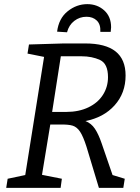

<svg xmlns="http://www.w3.org/2000/svg" viewBox="-20 -908 678 928"><path d="M524 -62 583 -44 576 0H458L398 -199Q382 -249 367 -271.5Q352 -294 331.5 -300.5Q311 -307 271 -306H223L183 -63L279 -44L273 0H10L17 -44L102 -62L193 -633L113 -649L120 -693L288 -698H392Q490 -698 538.5 -659.5Q587 -621 587 -543Q587 -458 534 -399Q481 -340 393 -323Q421 -312 438.5 -286Q456 -260 471 -216ZM232 -367H300Q361 -367 407 -389Q453 -411 477.5 -449.5Q502 -488 502 -535Q502 -600 463.5 -618Q425 -636 374 -636H274ZM517 -776Q517 -770 515 -754H465Q467 -790 448 -808.5Q429 -827 398 -827Q365 -827 339 -807Q313 -787 304 -752L256 -755Q264 -819 307 -853.5Q350 -888 402 -888Q450 -888 483.5 -858Q517 -828 517 -776Z"/></svg>

Font: Bitter Pro
Style: Italic
Weight: 400
Italic angle: -9°
Designer: Sol Matas, and Bitter project Authors
Foundry: Sol Matas
Version: Version 1.010